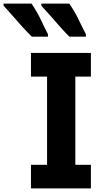

<svg xmlns="http://www.w3.org/2000/svg" viewBox="-141 -1053 559 1073"><path d="M32 0V-132H122V-625H32V-757H367V-625H280V-132H367V0ZM37 -848Q15 -869 -15 -902Q-45 -935 -73 -967.5Q-101 -1000 -121 -1021V-1033H35Q66 -988 88 -941Q110 -894 127 -862V-848ZM247 -848Q225 -869 196 -902Q167 -935 138.5 -967.5Q110 -1000 90 -1021V-1033H246Q277 -988 299.5 -941Q322 -894 339 -862V-848Z"/></svg>

Font: Menbere
Style: Regular
Weight: 400
Designer: Aleme Tadesse
Foundry: Sorkin Type Co
Version: Version 1.000